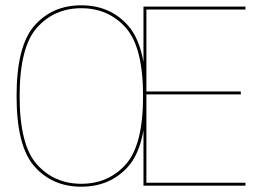

<svg xmlns="http://www.w3.org/2000/svg" viewBox="-20 -700 1010 724"><path d="M286.5 4Q395.5 4 463.2 -72Q531 -148 531 -337.5Q531 -526.5 463.2 -603.2Q395.5 -680 286.5 -680Q177.5 -680 110 -603.5Q42.5 -527 42.5 -337.5Q42.5 -148 110.2 -72Q178 4 286.5 4ZM286.5 -7Q185 -7 119.5 -79.8Q54 -152.5 54 -337.5Q54 -522.5 119.5 -595.8Q185 -669 286.5 -669Q388.5 -669 454 -595.8Q519.5 -522.5 519.5 -337.5Q519.5 -152.5 454 -79.8Q388.5 -7 286.5 -7ZM521 0H905.5V-11H532V-344H888V-355H532V-664H905.5V-675H521Z"/></svg>

Font: Anybody Thin
Style: Regular
Weight: 100
Designer: Tyler Finck
Foundry: Etcetera Type Company
Version: Version 1.114;gftools[0.9.25]